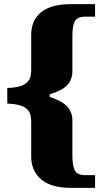

<svg xmlns="http://www.w3.org/2000/svg" viewBox="-20 -780 492 923"><path d="M320 123Q226 123 178 82.5Q130 42 130 -28V-197Q130 -233 114.5 -250.5Q99 -268 73 -274.5Q47 -281 15 -282V-357Q47 -358 73 -364.5Q99 -371 114.5 -388.5Q130 -406 130 -441V-612Q130 -683 178 -721.5Q226 -760 320 -760H437V-700H391Q350 -700 339 -676.5Q328 -653 328 -609V-439Q328 -397 303 -370.5Q278 -344 219 -327V-314Q276 -296 302 -269Q328 -242 328 -200V-30Q328 14 339 38Q350 62 391 62H437V123Z"/></svg>

Font: Noto Serif Armenian Black
Style: Regular
Weight: 900
Version: Version 2.007